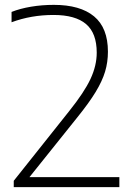

<svg xmlns="http://www.w3.org/2000/svg" viewBox="-20 -769 547 789"><path d="M470.5 -41V0H36.5V-26L264 -312Q326.5 -390 352 -444.8Q377.5 -499.5 377.5 -552.5Q377.5 -633 333.5 -670.2Q289.5 -707.5 200 -707.5Q108 -707.5 27.5 -677.5V-720Q63 -734 107.8 -741.5Q152.5 -749 201.5 -749Q309.5 -749 366.5 -701.8Q423.5 -654.5 423.5 -556.5Q423.5 -513.5 411.8 -474.5Q400 -435.5 373 -391Q346 -346.5 298 -287L101 -41Z"/></svg>

Font: Encode Sans Semi Expanded ExLight
Style: Regular
Weight: 275
Width: 6
Designer: Multiple Designers
Foundry: Impallari Type
Version: Version 2.000